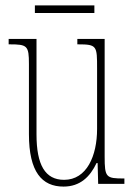

<svg xmlns="http://www.w3.org/2000/svg" viewBox="-20 -680 498 710"><path d="M109 -632H329V-660H109ZM215 10C276 10 313 -26 337 -77H341L343 0H440V-20H438C372 -20 367 -24 367 -101V-536H266V-516H269C339 -516 339 -510 339 -426V-203C339 -104 301 -15 217 -15C147 -15 115 -70 115 -183V-536H12V-516H16C81 -516 87 -511 87 -443V-184C87 -44 135 10 215 10Z"/></svg>

Font: Noto Serif Armenian ExtraCondensed Thin
Style: Regular
Weight: 100
Width: 2
Designer: Monotype Design Team
Foundry: Monotype Imaging Inc.
Version: Version 2.008